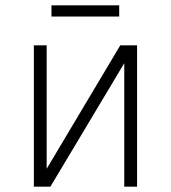

<svg xmlns="http://www.w3.org/2000/svg" viewBox="-20 -700 640 720"><path d="M107 0V-530H155V-67L431 -530H494V0H446V-463L169 0ZM173 -638V-680H427V-638Z"/></svg>

Font: Geist Mono ExtraLight
Style: Regular
Weight: 200
Monospace: yes
Designer: Basement.studio, Andrés Briganti, Mateo Zaragoza
Foundry: Basement.studio, Vercel, Andrés Briganti, Guido Ferreyra, Mateo Zaragoza
Version: Version 1.500; ttfautohint (v1.8.4.7-5d5b)